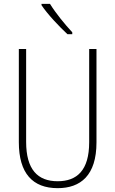

<svg xmlns="http://www.w3.org/2000/svg" viewBox="-20 -1062 600 999"><path d="M240 -1042H196V-1035C228 -987 289 -923 331 -884H356V-894C317 -936 271 -992 240 -1042ZM482 -321V-807H444V-322C444 -175 380 -119 280 -119C176 -119 116 -180 116 -324V-807H78V-322C78 -160 150 -83 280 -83C399 -83 482 -149 482 -321Z"/></svg>

Font: Noto Sans Kannada UI Condensed ExtraLight
Style: Regular
Weight: 200
Width: 3
Designer: Jelle Bosma - Monotype Design Team
Foundry: Monotype Imaging Inc.
Version: Version 2.005